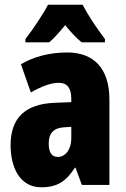

<svg xmlns="http://www.w3.org/2000/svg" viewBox="-20 -786 534 816"><path d="M331 -766H184C167 -731 115 -654 88 -620V-606H189C206 -620 229 -645 257 -679C284 -646 307 -622 327 -606H426V-620C386 -673 354 -722 331 -766ZM266 -563C190 -563 123 -545 69 -513L111 -393C160 -421 198 -434 230 -434C266 -434 283 -411 283 -366V-352L211 -349C90 -344 25 -287 25 -169C25 -79 61 10 156 10C225 10 262 -17 298 -73H301L328 0H445V-363C445 -498 376 -563 266 -563ZM253 -245 283 -247V-198C283 -151 258 -119 226 -119C200 -119 187 -138 187 -176C187 -220 209 -243 253 -245Z"/></svg>

Font: Noto Sans Lao Looped ExtraCondensed Black
Style: Regular
Weight: 900
Width: 2
Designer: Mark Frömberg, Ben Mitchell
Foundry: The Fontpad Ltd
Version: Version 1.002